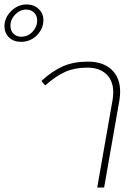

<svg xmlns="http://www.w3.org/2000/svg" viewBox="-128 -843 606 863"><path d="M-108 -725Q-108 -763 -78 -793Q-48 -823 -8 -823Q24 -823 45.5 -803Q67 -783 67 -753Q67 -714 38 -684.5Q9 -655 -34 -655Q-67 -655 -87.5 -675Q-108 -695 -108 -725ZM39 -751Q39 -773 25 -786.5Q11 -800 -10 -800Q-38 -800 -59.5 -778Q-81 -756 -81 -727Q-81 -705 -67.5 -691.5Q-54 -678 -32 -678Q-3 -678 18 -700Q39 -722 39 -751ZM378 -394Q381 -412 381 -428Q381 -480 350 -509.5Q319 -539 265 -539Q208 -539 166 -520.5Q124 -502 75 -459L58 -479Q107 -524 155 -545Q203 -566 267 -566Q335 -566 373.5 -530Q412 -494 412 -431Q412 -414 409 -394L340 0H309Z"/></svg>

Font: KoHo ExtraLight
Style: Italic
Weight: 275
Italic angle: -10°
Version: Version 1.000; ttfautohint (v1.6)